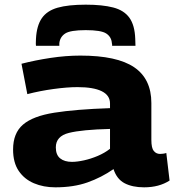

<svg xmlns="http://www.w3.org/2000/svg" viewBox="-20 -792 746 822"><path d="M36 -152Q36 -222 78.5 -258.5Q121 -295 212.5 -309.5Q304 -324 451 -329V-349Q451 -384 415.5 -401.5Q380 -419 312 -419Q268 -419 209.5 -411Q151 -403 97 -389L72 -519Q130 -534 196 -544Q262 -554 324 -554Q481 -554 554.5 -504Q628 -454 628 -351V-193Q628 -158 638.5 -145.5Q649 -133 665 -133Q671 -133 678.5 -134Q686 -135 692 -137L706 -19Q661 10 597 10Q547 10 513.5 -7.5Q480 -25 466 -68Q414 -32 354.5 -11Q295 10 217 10Q166 10 125 -7.5Q84 -25 60 -60.5Q36 -96 36 -152ZM219 -161Q219 -129 237.5 -114Q256 -99 288 -99Q310 -99 339.5 -105.5Q369 -112 398.5 -124.5Q428 -137 451 -155V-240Q331 -237 275 -223Q219 -209 219 -161ZM347 -772Q418 -772 464.5 -760Q511 -748 534 -716Q557 -684 559 -626Q560 -612 560 -596H460Q460 -599 460 -601.5Q460 -604 459 -607Q457 -634 435 -648.5Q413 -663 347 -663Q281 -663 259 -648.5Q237 -634 234 -607Q234 -604 234 -601.5Q234 -599 234 -596H134Q133 -604 133.5 -611.5Q134 -619 134 -626Q137 -682 159 -714Q181 -746 226.5 -759Q272 -772 347 -772Z"/></svg>

Font: Georama Extended
Style: Bold
Weight: 700
Width: 7
Designer: Jean-Baptiste Levee
Foundry: Production Type
Version: Version 1.000